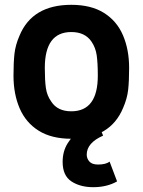

<svg xmlns="http://www.w3.org/2000/svg" viewBox="-20 -563 593 797"><path d="M36 0ZM276 13Q194 13 140.5 -20.5Q87 -54 61.5 -113.5Q36 -173 36 -249Q36 -303 40 -339.5Q44 -376 61 -415Q114 -543 276 -543Q358 -543 411.5 -509.5Q465 -476 490.5 -416.5Q516 -357 516 -281Q516 -227 512 -190.5Q508 -154 491 -115Q438 13 276 13ZM276 -101Q386 -101 386 -249Q386 -301 381.5 -333Q377 -365 360 -390Q333 -430 276 -430Q166 -430 166 -281Q166 -229 170.5 -197.5Q175 -166 193 -141Q219 -101 276 -101ZM396 0ZM367 214Q313 214 276.5 190Q240 166 240 109Q240 65 261 31.5Q282 -2 315 -24.5Q348 -47 384 -59L408 0Q340 30 340 79Q340 95 351 107.5Q362 120 387 120Q419 120 435 108L466 190Q424 214 367 214Z"/></svg>

Font: Tanohe Sans SemiBold
Style: Regular
Weight: 600
Designer: Village Type and Design LLC & Cristiano Sobral
Foundry: Cooper Hewitt Smithsonian Design Museum
Version: Version 1.00;September 29, 2021;FontCreator 13.0.0.2655 64-b